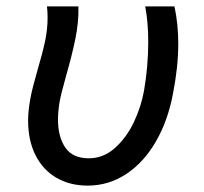

<svg xmlns="http://www.w3.org/2000/svg" viewBox="-20 -570 640 601"><path d="M68 -192.5Q68 -223.5 75 -261Q78.5 -281 85 -305.2Q91.5 -329.5 98 -352.5Q113.5 -405 121.2 -441.8Q129 -478.5 129 -516Q129 -534.5 127 -550H225.5Q226.5 -500 216.2 -449.8Q206 -399.5 187 -333Q171.5 -278 166.5 -251Q161.5 -220 161.5 -196Q161.5 -141.5 184.5 -108Q207.5 -74.5 258 -74.5Q303.5 -74.5 339.5 -106.5Q375.5 -138.5 398.8 -187.2Q422 -236 431 -287Q444 -363.5 444 -438Q444 -501 434.5 -550H526Q538 -495.5 538 -433.5Q538 -361 521.5 -277Q505.5 -191.5 467.5 -126.2Q429.5 -61 374.8 -25Q320 11 254.5 11Q198.5 11 156.2 -13.8Q114 -38.5 91 -84.5Q68 -130.5 68 -192.5Z"/></svg>

Font: JuliaMono Medium
Style: Italic
Weight: 500
Italic angle: -9°
Monospace: yes
Designer: cormullion
Foundry: corm
Version: Version 0.054; ttfautohint (v1.8.4)